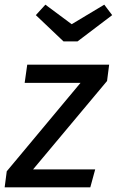

<svg xmlns="http://www.w3.org/2000/svg" viewBox="-33 -805 502 825"><path d="M427 -457 109 -77H376L355 0H-13L-4 -69L313 -449H73L84 -527H436ZM449 -740 300 -627H240L121 -740L162 -785L275 -701L415 -785Z"/></svg>

Font: Fira Sans
Style: Italic
Weight: 400
Italic angle: -8°
Designer: bBox Type GmbH & Carrois Corporate GbR & Edenspiekermann AG
Foundry: bBox Type GmbH & Carrois Corporate GbR & Edenspiekermann AG
Version: Version 4.301